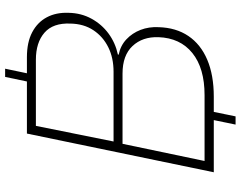

<svg xmlns="http://www.w3.org/2000/svg" viewBox="-115 -739 939 749"><g transform="rotate(-90 354.5 -364.5)"><path d="M57 0 208 -729H506Q564 -729 603 -708.5Q642 -688 661.5 -651.5Q681 -615 679 -566Q678 -517 656 -477Q634 -437 598 -410.5Q562 -384 516 -374V-371Q551 -364 575.5 -341Q600 -318 612.5 -285.5Q625 -253 623 -215Q621 -147 588.5 -99Q556 -51 496 -25.5Q436 0 352 0ZM101 -36H358Q463 -36 522 -83.5Q581 -131 584 -216Q586 -278 549.5 -317Q513 -356 442 -356H168ZM177 -391H449Q503 -391 544.5 -411.5Q586 -432 611 -469.5Q636 -507 637 -559Q640 -627 601.5 -660.5Q563 -694 496 -694H238ZM243 85 265 -22H297L275 85ZM408 -714 429 -814H461L440 -714Z"/></g></svg>

Font: Mona Sans ExtraLight
Style: Italic
Weight: 200
Italic angle: -11.6951°
Designer: Deni Anggara
Foundry: GitHub
Version: Version 2.000